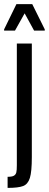

<svg xmlns="http://www.w3.org/2000/svg" viewBox="-43 -722 238 935"><path d="M39 83V-510H112V43Q112 114 102.5 144.5Q93 175 69.5 184Q46 193 -6 193V139Q16 139 25 133.5Q34 128 36.5 117.5Q39 107 39 83ZM-23 -573V-579L37 -702H114L175 -579V-573H123L77 -657L30 -573Z"/></svg>

Font: Saira Ultra Condensed Medium
Style: Regular
Weight: 500
Width: 1
Designer: Hector Gatti with collaboration of the Omnibus-Type team
Foundry: Omnibus-Type
Version: Version 1.001; ttfautohint (v1.8)